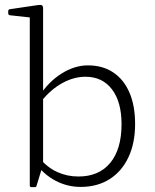

<svg xmlns="http://www.w3.org/2000/svg" viewBox="-20 -765 641 793"><path d="M103 -574H158V-86L131 2Q130 6 128 7Q126 8 122 8H110Q103 8 103 1ZM146 -109Q176 -73 216.5 -54.5Q257 -36 304 -36Q389 -36 435.5 -92.5Q482 -149 482 -252Q482 -344 442.5 -396Q403 -448 333 -448Q285 -448 237.5 -422Q190 -396 151 -347L143 -369Q180 -427 234 -461Q288 -495 343 -495Q404 -495 447.5 -466Q491 -437 514.5 -383Q538 -329 538 -253Q538 -174 510.5 -115.5Q483 -57 432.5 -25Q382 7 313 7Q258 7 209.5 -18.5Q161 -44 128 -90ZM103 -573V-718L121 -691L21 -702Q14 -703 14 -710V-719Q14 -726 21 -727L136 -744Q149 -746 153.5 -743Q158 -740 158 -730V-573Z"/></svg>

Font: Hahmlet ExtraLight
Style: Regular
Weight: 250
Designer: Minjoo Ham & Mark Frömberg
Foundry: hypertype
Version: Version 1.002